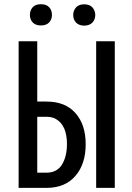

<svg xmlns="http://www.w3.org/2000/svg" viewBox="-20 -911 640 931"><path d="M160.6 -344.7V-73.7H205.6Q256.3 -73.7 280.8 -113.3Q304.7 -152.8 304.7 -212.4Q304.7 -303.2 251 -334Q232.4 -344.7 205.6 -344.7ZM536.6 0H446.3V-710.9H536.6ZM160.6 -418.5H205.6Q296.4 -418.5 345.7 -362.8Q395.5 -307.1 395.5 -211.4Q395.5 -115.7 345.7 -58.1Q295.9 0 205.6 0H70.3V-710.9H160.6ZM348.6 -875Q362.3 -890.1 388.2 -890.1Q414.6 -890.1 428.2 -875Q441.9 -859.4 441.9 -837.9Q441.9 -816.4 428.2 -801.8Q414.6 -787.1 388.2 -786.6Q362.3 -787.1 348.6 -801.8Q335 -816.4 335 -837.9Q335 -859.4 348.6 -875ZM125 -838.9Q125 -861.3 138.7 -876Q152.3 -890.6 178.2 -890.6Q204.6 -890.6 218.3 -876Q231.9 -861.3 231.9 -838.9Q231.9 -816.9 218.3 -802.2Q204.6 -787.6 178.2 -787.6Q152.3 -787.6 138.7 -802.2Q125 -816.9 125 -838.9Z"/></svg>

Font: RobotoMono-Regular
Style: Regular
Weight: 400
Designer: Google
Version: Version 2.000985; 2015; ttfautohint (v1.3)